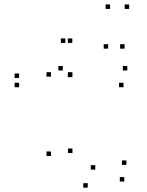

<svg xmlns="http://www.w3.org/2000/svg" viewBox="-20 -819 660 860"><path d="M208.3 -120.5V-140.5H188.3V-120.5ZM373 21.5V1.5H353V21.5ZM536.7 -5.8V-25.8H516.7V-5.8ZM546.2 -80.5V-100.5H526.2V-80.5ZM406.8 -59.2V-79.2H386.8V-59.2ZM304.5 -133.7V-153.7H284.5V-133.7ZM304.5 -475.7V-495.7H284.5V-475.7ZM208.3 -475.7V-495.7H188.3V-475.7ZM303.8 -473.5V-493.5H283.8V-473.5ZM303.8 -626.8V-646.8H283.8V-626.8ZM272.7 -626.8V-646.8H252.7V-626.8ZM65.5 -469.7V-489.7H45.5V-469.7ZM65.5 -428.3V-448.3H45.5V-428.3ZM533.2 -428.3V-448.3H513.2V-428.3ZM550.2 -503.3V-523.3H530.2V-503.3ZM261.3 -503.3V-523.3H241.3V-503.3ZM538 -601V-621H518V-601ZM558.5 -779V-799H538.5V-779ZM473 -779V-799H453V-779ZM464.5 -601V-621H444.5V-601Z"/></svg>

Font: Monaspace Argon Dots Var
Style: Regular
Weight: 400
Designer: Riley Cran and the Lettermatic Team
Version: Version 1.100 (Monaspace Argon Dots)